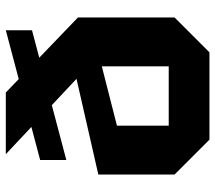

<svg xmlns="http://www.w3.org/2000/svg" viewBox="-60 -680 740 660"><g transform="rotate(-90 310.0 -350.0)"><path d="M160 0H460L580 -120V-452L322 -700H110L369 -457L40 -382V-120ZM412 -370V-140H208V-318ZM90 -492 536 -610V-700L90 -582Z"/></g></svg>

Font: Tektur
Style: Bold
Weight: 700
Designer: Adam Jagosz
Foundry: Adam Jagosz
Version: Version 1.005;gftools[0.9.30]